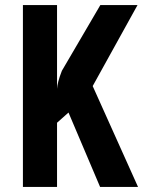

<svg xmlns="http://www.w3.org/2000/svg" viewBox="-20 -734 562 754"><path d="M522 0 344 -396 520 -714H374L223 -456C210 -423 205 -401 204 -385V-714H70V0H204V-252L249 -292L373 0Z"/></svg>

Font: Noto Sans Gurmukhi UI ExtraCondensed
Style: Bold
Weight: 700
Width: 2
Designer: Jelle Bosma - Monotype Design Team
Foundry: Monotype Imaging Inc.
Version: Version 2.004